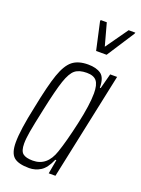

<svg xmlns="http://www.w3.org/2000/svg" viewBox="-140 -788 631 859"><g transform="rotate(20 175.5 -358.0)"><path d="M16 -80Q16 -140 41 -255Q63 -366 82 -420.5Q101 -475 128 -496.5Q155 -518 202 -518Q241 -518 263.5 -502Q286 -486 286 -438H290L309 -510H342L234 0H202L214 -67H209Q190 -23 165 -7.5Q140 8 111 8Q59 8 37.5 -11Q16 -30 16 -80ZM209 -107Q228 -162 249 -256.5Q270 -351 270 -405Q270 -446 256 -463.5Q242 -481 209 -481Q173 -481 153.5 -465.5Q134 -450 118.5 -404.5Q103 -359 81 -255Q65 -181 59 -146Q53 -111 53 -88Q53 -53 67.5 -41Q82 -29 115 -29Q183 -29 209 -107ZM214 -587 185 -718 186 -724H215L244 -618L319 -724H351L349 -718L264 -587Z"/></g></svg>

Font: Saira Ultra Condensed ExLight
Style: Italic
Weight: 200
Width: 1
Italic angle: -12°
Designer: Hector Gatti with collaboration of the Omnibus-Type team
Foundry: Omnibus-Type
Version: Version 1.001; ttfautohint (v1.8)